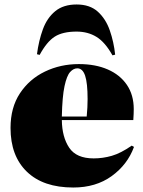

<svg xmlns="http://www.w3.org/2000/svg" viewBox="-20 -823 640 857"><path d="M307 14Q173 14 100 -56.5Q27 -127 27 -252Q27 -343 69 -406.5Q111 -470 180.5 -503.5Q250 -537 332 -537Q406 -537 461 -513Q516 -489 546.5 -444Q577 -399 577 -336Q577 -326 576.5 -314Q576 -302 575 -287H256Q257 -211 289 -163.5Q321 -116 398 -116Q439 -116 479 -127.5Q519 -139 568 -173L578 -167Q549 -88 478.5 -37Q408 14 307 14ZM256 -303H367Q369 -324 370 -343Q371 -362 371 -381Q371 -452 360 -485Q349 -518 325 -518Q308 -518 293 -501.5Q278 -485 268 -438.5Q258 -392 256 -303ZM322 -803Q381 -803 416.5 -771Q452 -739 470 -687.5Q488 -636 494 -579L482 -576Q449 -635 410.5 -658.5Q372 -682 322 -682Q260 -682 224.5 -659.5Q189 -637 157 -578L145 -581Q153 -642 171.5 -692.5Q190 -743 226.5 -773Q263 -803 322 -803Z"/></svg>

Font: Literata 72pt Black
Style: Regular
Weight: 900
Designer: Latin by Veronika Burian and Jose Scaglione. Greek by Irene Vlachou. Cyrillic by Vera Evstafieva.
Foundry: TypeTogether
Version: Version 3.002